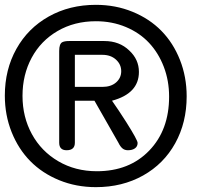

<svg xmlns="http://www.w3.org/2000/svg" viewBox="-20 -770 921 795"><path d="M377 -750Q458.5 -750 528.8 -721.2Q599.1 -692.4 648.2 -642.3Q697.3 -592.3 725.1 -522Q752.9 -451.7 752.9 -371.1Q752.9 -262.7 705.6 -177Q658.2 -91.3 572.3 -43.2Q486.3 4.9 377 4.9Q295.4 4.9 225.1 -23.9Q154.8 -52.7 105.5 -102.8Q56.2 -152.8 28.1 -223.1Q0 -293.5 0 -374Q0 -481.9 47.9 -567.6Q95.7 -653.3 181.9 -701.7Q268.1 -750 377 -750ZM265.1 -600.1H412.1Q474.6 -600.1 515.1 -561Q555.2 -523.9 555.2 -472.2Q555.2 -382.8 443.8 -353Q472.2 -312.5 502.9 -264.2Q549.8 -189.9 549.8 -178.2Q549.8 -163.6 538.8 -155.8Q527.8 -147.9 509.8 -147.9Q496.1 -147.9 487.1 -155.5Q478 -163.1 470.2 -179.2L371.1 -353H290V-179.2Q290 -147.9 255.9 -147.9Q225.1 -147.9 225.1 -179.2V-559.1Q225.1 -588.4 237.8 -595.2Q247.6 -600.1 265.1 -600.1ZM403.8 -543H290V-410.2H403.8Q439.5 -410.2 460.7 -428.7Q481.9 -447.3 481.9 -475.1Q481.9 -503.4 460.2 -523.2Q438.5 -543 403.8 -543ZM380.9 -61Q515.6 -61 597.9 -146.5Q680.2 -231.9 680.2 -370.1Q680.2 -436 658.2 -493.4Q636.2 -550.8 597.2 -592.5Q558.1 -634.3 501 -658.2Q443.8 -682.1 377 -682.1Q288.1 -682.1 218.5 -641.6Q148.9 -601.1 111.1 -530.8Q73.2 -460.4 73.2 -373Q73.2 -285.6 112.1 -214.6Q150.9 -143.6 221.4 -102.3Q292 -61 380.9 -61Z"/></svg>

Font: BPreplay
Style: Regular
Weight: 400
Designer: Magenta/George Triantafyllakos
Foundry: Magenta/George Triantafyllakos
Version: Version 1.00